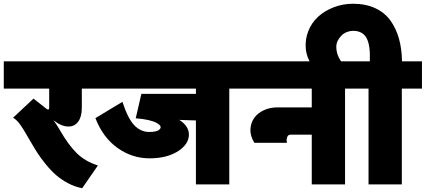

<svg xmlns="http://www.w3.org/2000/svg" viewBox="-63 -969 2248 1014"><path d="M-43 -645H493.2V-501H369.1V-399.9Q369.1 -352.5 350.1 -326.7Q331.1 -300.8 298.8 -300.8Q260.7 -300.8 219.2 -334Q235.8 -312.5 253.9 -280.8Q298.3 -203.1 342.8 -159.7Q387.2 -116.2 454.1 -95.2L371.1 24.9Q333 18.1 296.9 -1.2Q260.7 -20.5 233.6 -43.9Q206.5 -67.4 179.9 -100.1Q153.3 -132.8 135.7 -159.9Q118.2 -187 99.1 -220.2Q55.2 -297.4 37.6 -318.8Q21 -339.4 5.9 -347.2L113.8 -448.2L184.1 -393.1Q189.9 -389.2 192.9 -390.6Q195.8 -392.1 196.3 -396L196.8 -399.9V-501H-43Z M406.7 -645H1252.9V-501H1147.9V4.9H971.7V-333Q967.8 -333 934.6 -334Q901.4 -335 883.8 -335.9Q937 -301.8 934.6 -253.9Q932.1 -209 883.8 -174.8Q823.2 -132.8 726.6 -132.8Q634.8 -132.8 557.6 -187.7Q480.5 -242.7 440.9 -345.2L583.5 -431.2Q612.8 -341.8 646.7 -306.9Q680.7 -272 725.6 -272Q771 -272 782.7 -289.1Q792.5 -303.7 766.1 -318.8Q731.4 -338.4 653.8 -344.2L683.6 -473.1H971.7V-501H406.7Z M1166.5 -645H1864.3V-501H1759.3V4.9H1583.5V-257.8H1471.7Q1469.7 -257.8 1467.8 -257.6Q1465.8 -257.3 1461.4 -255.1Q1457 -252.9 1455.1 -248.5Q1453.1 -244.1 1451.2 -235.8Q1449.2 -227.5 1452.6 -214.8H1280.3Q1257.8 -252 1259.5 -285.9Q1261.2 -319.8 1279.1 -345.5Q1296.9 -371.1 1329.6 -386.5Q1362.3 -401.9 1401.4 -401.9H1583.5V-501H1166.5Z M1883.3 4.9V-501H1809.1V-567.9L1679.2 -521Q1620.1 -564.9 1587.9 -615.7Q1555.7 -666.5 1551.8 -713.1Q1547.9 -759.8 1564.7 -803.5Q1581.5 -847.2 1615.2 -878.9Q1648.9 -910.6 1697.8 -929.9Q1746.6 -949.2 1801.3 -949.2Q1868.2 -949.2 1918.7 -925.8Q1969.2 -902.3 1999.3 -860.1Q2029.3 -817.9 2044.2 -764.2Q2059.1 -710.4 2060.1 -645H2165.5V-501H2059.1V4.9ZM1809.1 -645H1890.1Q1893.6 -731 1872.6 -768.6Q1851.6 -806.2 1801.3 -806.2Q1785.2 -806.2 1769 -799.8Q1752.9 -793.5 1740.7 -781.5Q1728.5 -769.5 1720.5 -753.7Q1712.4 -737.8 1713.1 -717Q1713.9 -696.3 1722.4 -674.1Q1731 -651.9 1753.2 -625.7Q1775.4 -599.6 1809.1 -574.2Z"/></svg>

Font: LT Superior Black
Style: Regular
Weight: 900
Designer: Daniel Lyons
Foundry: LyonsType
Version: Version 2.005